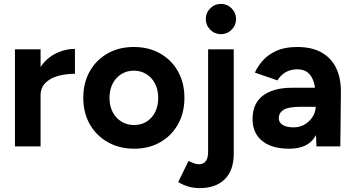

<svg xmlns="http://www.w3.org/2000/svg" viewBox="-20 -754 1824 989"><path d="M150 -263Q150 -344 181.5 -397Q213 -450 262.5 -476Q312 -502 366 -502V-374Q320 -374 279.5 -363Q239 -352 214 -327Q189 -302 189 -263ZM57 0V-500H189V0Z M671 12Q595 12 535.5 -21.5Q476 -55 442.5 -114Q409 -173 409 -250Q409 -327 442 -386Q475 -445 534 -478.5Q593 -512 669 -512Q746 -512 805 -478.5Q864 -445 897 -386Q930 -327 930 -250Q930 -173 897 -114Q864 -55 805.5 -21.5Q747 12 671 12ZM671 -110Q708 -110 736 -128Q764 -146 779.5 -177.5Q795 -209 795 -250Q795 -291 779 -322.5Q763 -354 734.5 -372Q706 -390 669 -390Q633 -390 604.5 -372Q576 -354 560 -322.5Q544 -291 544 -250Q544 -209 560 -177.5Q576 -146 605 -128Q634 -110 671 -110Z M1118 -578Q1086 -578 1063 -601Q1040 -624 1040 -656Q1040 -688 1063 -711Q1086 -734 1118 -734Q1150 -734 1173 -711Q1196 -688 1196 -656Q1196 -624 1173 -601Q1150 -578 1118 -578ZM1007 215Q950 215 898 184L951 75Q967 83 980.5 87.5Q994 92 1004 92Q1052 92 1052 29V-500H1184V38Q1184 123 1138 169Q1092 215 1007 215Z M1610 0 1606 -101V-253Q1606 -298 1596.5 -330Q1587 -362 1566.5 -379.5Q1546 -397 1511 -397Q1479 -397 1453 -383Q1427 -369 1409 -340L1293 -380Q1307 -412 1334 -442.5Q1361 -473 1404.5 -492.5Q1448 -512 1511 -512Q1587 -512 1637.5 -483Q1688 -454 1712.5 -401.5Q1737 -349 1736 -277L1733 0ZM1470 12Q1380 12 1330.5 -28Q1281 -68 1281 -141Q1281 -221 1334.5 -261.5Q1388 -302 1485 -302H1612V-204H1531Q1466 -204 1441 -188.5Q1416 -173 1416 -145Q1416 -123 1436 -110.5Q1456 -98 1492 -98Q1525 -98 1550.5 -113.5Q1576 -129 1591 -153.5Q1606 -178 1606 -204H1638Q1638 -102 1599.5 -45Q1561 12 1470 12Z"/></svg>

Font: Figtree
Style: Bold
Weight: 700
Designer: Erik Kennedy
Foundry: Erik Kennedy
Version: Version 2.001;gftools[0.9.30]